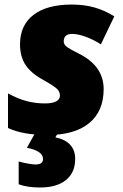

<svg xmlns="http://www.w3.org/2000/svg" viewBox="-20 -583 542 843"><path d="M435.1 -191.9Q435.1 -94.7 371.6 -42.5Q308.1 9.8 189 9.8Q80.6 9.8 15.1 -21V-172.9Q60.1 -148.4 98.6 -138.7Q137.2 -128.9 176.8 -128.9Q210 -128.9 226.6 -137.9Q243.2 -147 243.2 -163.1Q243.2 -180.2 230.5 -192.6Q217.8 -205.1 167 -233.9Q115.2 -262.2 91.6 -298.8Q67.9 -335.4 67.9 -388.2Q67.9 -472.2 127 -517.6Q186 -563 294.9 -563Q349.6 -563 394.5 -550.3Q439.5 -537.6 481.9 -511.2L422.9 -388.2Q390.6 -409.2 356.2 -421.6Q321.8 -434.1 296.9 -434.1Q259.8 -434.1 259.8 -400.9Q259.8 -386.7 275.1 -376Q290.5 -365.2 325.2 -348.1Q435.1 -293.5 435.1 -191.9ZM310.1 115.2Q310.1 174.3 269.8 207.3Q229.5 240.2 155.8 240.2Q99.6 240.2 62 226.1V126Q76.7 130.4 100.3 134.8Q124 139.2 135.7 139.2Q168.9 139.2 168.9 115.2Q168.9 79.6 98.1 65.9L134.8 0H234.9L223.1 20Q310.1 38.1 310.1 115.2Z"/></svg>

Font: Open Sans Extrabold
Style: Italic
Weight: 800
Italic angle: -12°
Foundry: Ascender Corporation
Version: Version 1.10